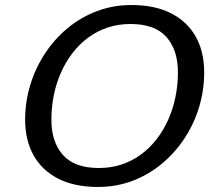

<svg xmlns="http://www.w3.org/2000/svg" viewBox="-20 -734 853 764"><path d="M184.5 -257.5Q184.5 -169 230.5 -117.2Q276.5 -65.5 373.5 -65.5Q422 -65.5 464 -79.5Q506 -93.5 541 -119.2Q576 -145 603.2 -180.2Q630.5 -215.5 649.5 -258Q668.5 -300.5 678.2 -348.2Q688 -396 688 -446.5Q688 -535 642.2 -586.8Q596.5 -638.5 499 -638.5Q450.5 -638.5 408.5 -624.5Q366.5 -610.5 331.5 -584.8Q296.5 -559 269.2 -523.8Q242 -488.5 223 -446Q204 -403.5 194.2 -355.8Q184.5 -308 184.5 -257.5ZM792.5 -446.5Q792.5 -374.5 772 -307Q751.5 -239.5 713.2 -182Q675 -124.5 622.5 -81.2Q570 -38 506 -14Q442 10 370 10Q276.5 10 211.8 -23Q147 -56 113.5 -116.2Q80 -176.5 80 -257.5Q80 -329.5 100.8 -397Q121.5 -464.5 159.5 -522Q197.5 -579.5 250 -622.8Q302.5 -666 366.5 -690Q430.5 -714 502.5 -714Q596.5 -714 661 -681Q725.5 -648 759 -588Q792.5 -528 792.5 -446.5Z"/></svg>

Font: Newsreader 7pt
Style: Italic
Weight: 400
Italic angle: -17°
Designer: Hugues Gentile
Foundry: Production Type
Version: Version 1.003